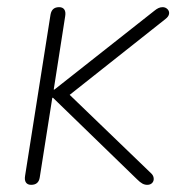

<svg xmlns="http://www.w3.org/2000/svg" viewBox="-20 -510 508 536"><path d="M50 -19 121 -469Q123 -480 129 -485Q135 -490 145 -490Q155 -490 159.5 -483.5Q164 -477 162 -465L130 -260H132L411 -480Q417 -485 422.5 -487.5Q428 -490 434 -490Q442 -490 447.5 -484.5Q453 -479 452 -471.5Q451 -464 442 -457L149 -225L155 -264L401 -27Q408 -21 409 -13Q410 -5 405 0.5Q400 6 391 6Q384 6 377.5 2.5Q371 -1 362 -10L128 -237H126L91 -15Q88 6 67 6Q57 6 52.5 -0.5Q48 -7 50 -19Z"/></svg>

Font: SN Pro Thin
Style: Italic
Weight: 200
Italic angle: -9°
Designer: Tobias Whetton
Foundry: Supernotes
Version: Version 1.003;Glyphs 3.3 (3324)